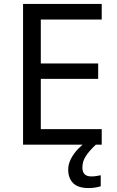

<svg xmlns="http://www.w3.org/2000/svg" viewBox="-20 -734 596 974"><path d="M496 0H97V-714H496V-635H187V-412H478V-334H187V-79H496ZM398 116Q398 161 443 161Q460 161 471.5 158.5Q483 156 491 155V211Q477 215 462.5 217.5Q448 220 429 220Q376 220 351 195Q326 170 326 126Q326 98 340.5 70.5Q355 43 376.5 21Q398 -1 418 -15L466 0Q432 32 415 58.5Q398 85 398 116Z"/></svg>

Font: Noto Sans
Style: Regular
Weight: 400
Designer: Monotype Design Team
Foundry: Monotype Imaging Inc.
Version: Version 1.902